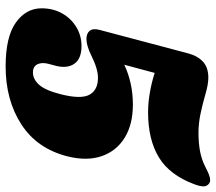

<svg xmlns="http://www.w3.org/2000/svg" viewBox="-62 -694 766 682"><g transform="rotate(90 321.0 -353.0)"><path d="M9.5 -117.5Q9.5 -158.5 27.5 -190.5Q45.5 -222.5 76 -241Q106.5 -259.5 143.5 -259.5Q189.5 -259.5 207 -233.2Q224.5 -207 213 -165.5L207 -143Q200.5 -119.5 208.2 -103.2Q216 -87 237.5 -87Q261.5 -87 281.2 -109Q301 -131 315 -186.5Q333 -258.5 316.2 -288.2Q299.5 -318 256.5 -318Q224.5 -318 177.5 -294.5Q142 -277 118.5 -277Q99 -277 89.5 -288.5Q80 -300 86 -323L169.5 -638Q178.5 -672 199.2 -691Q220 -710 255.5 -710Q279.5 -710 313.5 -700Q348 -690 383 -682.5Q418 -675 451.5 -675Q487.5 -675 517 -680.5Q546.5 -686 573 -699.5Q589.5 -708 600.2 -712.2Q611 -716.5 620 -716.5Q632 -716.5 639.2 -704.5Q646.5 -692.5 635 -661.5Q602 -572.5 538.8 -534.2Q475.5 -496 379.5 -496Q344.5 -496 307.8 -502.5Q271 -509 239 -519.5L210 -411.5Q275 -442 351.5 -442Q422.5 -442 469.8 -412.5Q517 -383 534.8 -330.8Q552.5 -278.5 535.5 -210Q508 -101.5 421.8 -45.8Q335.5 10 216 10Q111 10 60.2 -26.2Q9.5 -62.5 9.5 -117.5Z"/></g></svg>

Font: Fraunces 144pt SuperSoft Black
Style: Italic
Weight: 900
Italic angle: -16°
Version: Version 1.000;[b76b70a41]